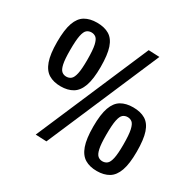

<svg xmlns="http://www.w3.org/2000/svg" viewBox="-159 -895 1092 1077"><g transform="rotate(30 387.5 -356.5)"><path d="M40 -506Q40 -586 56 -630.5Q72 -675 103.5 -693.5Q135 -712 181 -712Q229 -712 260.5 -693Q292 -674 307 -629.5Q322 -585 322 -506Q322 -428 306 -383Q290 -338 258.5 -319Q227 -300 181 -300Q135 -300 103.5 -319Q72 -338 56 -383Q40 -428 40 -506ZM126 -503Q126 -444 132.5 -414Q139 -384 151.5 -373.5Q164 -363 181 -363Q199 -363 211.5 -373.5Q224 -384 230.5 -414Q237 -444 237 -503Q237 -567 230 -598Q223 -629 210.5 -639Q198 -649 181 -649Q164 -649 151.5 -639Q139 -629 132.5 -598Q126 -567 126 -503ZM267 7 196 4 508 -723 579 -720ZM453 -196Q453 -276 469 -320.5Q485 -365 516.5 -383.5Q548 -402 594 -402Q642 -402 673.5 -383Q705 -364 720 -319.5Q735 -275 735 -196Q735 -118 719 -73Q703 -28 671.5 -9Q640 10 594 10Q548 10 516.5 -9Q485 -28 469 -73Q453 -118 453 -196ZM539 -193Q539 -134 545.5 -104Q552 -74 564.5 -63.5Q577 -53 594 -53Q612 -53 624.5 -63.5Q637 -74 643.5 -104Q650 -134 650 -193Q650 -257 643 -288Q636 -319 623.5 -329Q611 -339 594 -339Q577 -339 564.5 -329Q552 -319 545.5 -288Q539 -257 539 -193Z"/></g></svg>

Font: Georama Semi Condensed SemiBold
Style: Regular
Weight: 600
Width: 4
Designer: Jean-Baptiste Levee
Foundry: Production Type
Version: Version 1.000